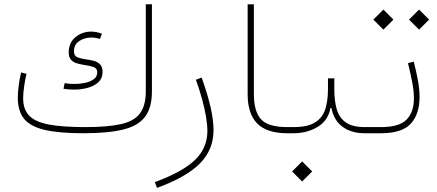

<svg xmlns="http://www.w3.org/2000/svg" viewBox="-20 -635 2084 915"><path d="M333.5 -208Q368.2 -208 399.2 -216.8Q430.2 -225.6 449.5 -243.9Q468.8 -262.2 468.8 -291.5Q468.8 -316.4 456.5 -328.6Q444.3 -340.8 425.8 -345.5Q407.2 -350.1 387.7 -352.5Q366.2 -355.5 349.4 -361.8Q332.5 -368.2 332.5 -390.6Q332.5 -422.9 357.9 -439.5Q383.3 -456.1 415.5 -456.1Q435.5 -456.1 456.1 -449.2L465.8 -474.1Q440.4 -484.4 414.6 -484.4Q371.6 -484.4 339.6 -458Q307.6 -431.6 307.6 -385.7Q307.6 -361.8 318.6 -349.9Q329.6 -337.9 346.2 -333.3Q362.8 -328.6 379.9 -325.7Q405.3 -322.3 424.3 -316.2Q443.4 -310.1 443.4 -290Q443.4 -269 426.3 -257.1Q409.2 -245.1 384.3 -240Q359.4 -234.9 335.4 -234.9Q323.2 -234.9 311 -235.8Q298.8 -236.8 288.1 -238.8L282.7 -211.9Q307.1 -208 333.5 -208ZM385.7 -29.3Q276.9 -29.3 212.2 -41.7Q147.5 -54.2 118.9 -84Q90.3 -113.8 90.3 -166.5Q90.3 -189.9 95 -223.1Q99.6 -256.3 106.4 -283.2L80.6 -289.6Q73.2 -259.8 69.1 -227.1Q64.9 -194.3 64.9 -168.5Q64.9 -105 95.5 -68.1Q126 -31.2 194.8 -15.6Q263.7 0 377.9 0Q495.1 0 566.9 -17.6Q638.7 -35.2 671.4 -78.6Q704.1 -122.1 704.1 -199.7V-614.7H674.8V-199.7Q674.8 -131.3 646.7 -94.2Q618.7 -57.1 555.4 -43.2Q492.2 -29.3 385.7 -29.3Z M913.6 -254.9Q931.6 -205.1 943.6 -160.4Q955.6 -115.7 961.9 -78.1Q968.3 -40.5 968.3 -10.7Q968.3 69.8 909.9 126.7Q851.6 183.6 717.8 232.9L728.5 260.3Q869.6 208.5 933.6 143.1Q997.6 77.6 997.6 -14.2Q997.6 -62 983.4 -124.5Q969.2 -187 940.9 -265.6Z M1160.2 -614.3V-186.5Q1160.2 -92.3 1206.3 -46.1Q1252.4 0 1348.6 0H1349.1V-29.3H1348.6Q1257.8 -29.3 1223.9 -66.7Q1189.9 -104 1189.9 -186.5V-614.3Z M1573.2 -209V-261.7H1543V-209Q1543 -155.8 1530.3 -115.2Q1517.6 -74.7 1482.2 -52Q1446.8 -29.3 1378.4 -29.3H1349.1Q1342.8 -29.3 1341.1 -25.1Q1339.4 -21 1339.4 -14.6Q1339.4 -8.3 1341.1 -4.2Q1342.8 0 1349.1 0H1378.4Q1443.8 0 1493.9 -30.3Q1543.9 -60.5 1554.7 -120.1H1559.6Q1570.8 -61 1613 -30.5Q1655.3 0 1717.3 0H1766.1V-29.3H1719.2Q1659.2 -29.3 1627.7 -51.8Q1596.2 -74.2 1584.7 -114.7Q1573.2 -155.3 1573.2 -209ZM1372.1 182.1 1419.9 230 1467.8 182.1 1419.9 134.3Z M1951.7 -341.3 1924.3 -334Q1936 -286.1 1944.3 -243.9Q1952.6 -201.7 1952.6 -167Q1952.6 -100.6 1917.5 -64.9Q1882.3 -29.3 1795.9 -29.3H1766.1Q1756.3 -29.3 1756.3 -14.6Q1756.3 0 1766.1 0H1795.9Q1896 0 1937.7 -45.7Q1979.5 -91.3 1979.5 -172.9Q1979.5 -209 1971.7 -251.7Q1963.9 -294.4 1951.7 -341.3ZM1759.3 -541.5 1807.1 -493.7 1855 -541.5 1807.1 -589.4ZM1929.2 -541.5 1977.1 -493.7 2024.9 -541.5 1977.1 -589.4Z"/></svg>

Font: Estedad VF
Style: Regular
Weight: 100
Designer: Amin Abedi
Version: Version 7.3